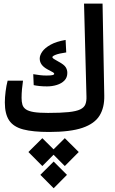

<svg xmlns="http://www.w3.org/2000/svg" viewBox="-20 -713 626 1043"><path d="M246.6 3.9Q158.7 3.9 106 -10Q53.2 -23.9 29.8 -58.8Q6.3 -93.8 6.3 -156.2Q6.3 -184.1 10.5 -216.6Q14.6 -249 21.5 -274.9H105Q101.6 -252.9 99.4 -228.3Q97.2 -203.6 97.2 -181.2Q97.2 -159.7 101.8 -144.3Q106.4 -128.9 120.8 -118.9Q135.3 -108.9 163.8 -104.2Q192.4 -99.6 240.7 -99.6Q310.5 -99.6 352.5 -104Q394.5 -108.4 415.8 -118.7Q437 -128.9 443.8 -146.2Q450.7 -163.6 449.7 -189L436.5 -693.4H537.1L546.4 -193.8Q547.9 -128.9 520.8 -85Q493.7 -41 428 -18.6Q362.3 3.9 246.6 3.9ZM235.4 -243.7Q213.9 -243.7 195.1 -245.6Q176.3 -247.6 163.1 -250.5L160.6 -310.1Q180.2 -306.6 197.5 -304.7Q214.8 -302.7 232.4 -302.7Q257.3 -302.7 265.9 -305.2Q274.4 -307.6 274.4 -311.5Q274.4 -316.9 267.1 -320.6Q259.8 -324.2 236.8 -336.9Q215.8 -348.6 205.8 -362.8Q195.8 -377 195.8 -395Q195.8 -412.6 209.7 -432.6Q223.6 -452.6 254.6 -470Q285.6 -487.3 336.4 -496.1L339.8 -428.2Q299.8 -422.4 282.2 -415.3Q264.6 -408.2 264.6 -402.8Q264.6 -397.9 272.9 -392.6Q281.2 -387.2 299.8 -377Q328.1 -361.8 336.9 -347.9Q345.7 -334 345.7 -316.9Q345.7 -291.5 329.8 -275.4Q314 -259.3 288.6 -251.5Q263.2 -243.7 235.4 -243.7ZM271.5 164.6 343.8 236.8 271.5 309.6 199.2 236.8ZM332 37.6 407.7 112.8 332 189 256.3 112.8ZM210 37.6 285.6 112.8 210 189 134.3 112.8Z"/></svg>

Font: Cascadia Mono
Style: Regular
Weight: 400
Monospace: yes
Designer: Aaron Bell
Foundry: Saja Typeworks
Version: Version 2404.023